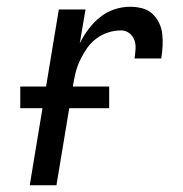

<svg xmlns="http://www.w3.org/2000/svg" viewBox="-20 -548 540 568"><path d="M68 0 154 -520H233L216 -420Q227 -442 242 -462Q257 -482 276.5 -497.5Q296 -513 319 -520.5Q342 -528 365 -528Q383 -528 400.5 -523.5Q418 -519 430.5 -507.5Q443 -496 450.5 -480.5Q458 -465 460 -447.5Q462 -430 461 -411.5Q460 -393 457 -375H378Q380 -389 381 -403Q382 -417 377.5 -429.5Q373 -442 362.5 -450Q352 -458 338 -458Q319 -458 300 -452Q281 -446 264.5 -433.5Q248 -421 236.5 -404Q225 -387 216.5 -369Q208 -351 203.5 -332.5Q199 -314 196 -295L147 0ZM40 -228V-292H303V-228Z"/></svg>

Font: Iosevka Curly
Style: Italic
Weight: 400
Italic angle: -9°
Monospace: yes
Designer: Belleve Invis
Foundry: Belleve Invis
Version: Version 22.1.2; ttfautohint (v1.8.4)